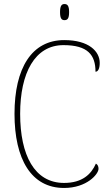

<svg xmlns="http://www.w3.org/2000/svg" viewBox="-20 -923 545 953"><path d="M300 -823C315 -823 323 -831 323 -863C323 -894 315 -903 300 -903C286 -903 278 -894 278 -863C278 -831 286 -823 300 -823ZM298 10C411 10 469 -59 469 -85C469 -97 465 -106 456 -111C433 -58 388 -15 298 -15C151 -15 80 -153 80 -358C80 -561 153 -699 295 -699C416 -699 454 -650 454 -567C467 -567 475 -583 475 -611C475 -668 421 -724 299 -724C138 -724 52 -586 52 -358C52 -133 135 10 298 10Z"/></svg>

Font: Noto Serif Armenian SemiCondensed Thin
Style: Regular
Weight: 100
Width: 4
Designer: Monotype Design Team
Foundry: Monotype Imaging Inc.
Version: Version 2.008